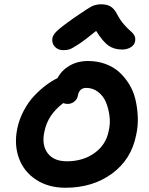

<svg xmlns="http://www.w3.org/2000/svg" viewBox="-20 -923 705 907"><path d="M278.8 -686Q254.4 -686 239.5 -701.9Q224.6 -717.8 227.1 -740.2Q228.5 -755.9 247.1 -774.7Q265.6 -793.5 330.1 -838.9Q341.3 -846.2 360.1 -859.1Q378.9 -872.1 385.5 -876.2Q392.1 -880.4 404.1 -887.7Q416 -895 422.6 -897Q429.2 -898.9 438.2 -900.9Q447.3 -902.8 457 -902.8Q485.8 -902.8 503.2 -891.8Q520.5 -880.9 534.2 -854Q548.3 -827.1 566.7 -806.4Q585 -785.6 596.4 -776.6Q607.9 -767.6 614.5 -755.6Q621.1 -743.7 618.2 -728Q615.2 -710.4 597.7 -699.7Q580.1 -689 557.1 -689Q519.5 -689 492.9 -707.3Q466.3 -725.6 434.1 -776.9Q382.8 -734.9 351.3 -714.1Q319.8 -693.4 307.6 -689.7Q295.4 -686 278.8 -686ZM289.1 -36.1Q209 -36.1 151.1 -73.7Q93.3 -111.3 69.8 -174.6Q46.4 -237.8 61 -313Q70.3 -358.9 92.3 -400.4Q114.3 -441.9 142.6 -471.4Q170.9 -501 198.2 -521.2Q225.6 -541.5 252 -554.2Q270 -589.8 307.9 -612.3Q345.7 -634.8 396 -634.8Q439.9 -634.8 477.5 -621.1Q515.1 -607.4 542.2 -583.3Q569.3 -559.1 589.8 -525.9Q610.4 -492.7 619.6 -453.6Q628.9 -414.6 630.9 -371.3Q632.8 -328.1 623 -284.2Q600.1 -169.4 509 -102.8Q418 -36.1 289.1 -36.1ZM189 -297.9Q176.8 -237.3 205.3 -199.2Q233.9 -161.1 295.9 -161.1Q372.1 -161.1 426.3 -200Q480.5 -238.8 493.2 -303.2Q502 -338.4 497.3 -374.8Q492.7 -411.1 480.2 -440.7Q467.8 -470.2 443.1 -489Q418.5 -507.8 387.2 -507.8Q355 -507.8 348.1 -472.2Q344.7 -453.6 330.8 -442.9Q316.9 -432.1 299.8 -432.1Q288.1 -432.1 278.8 -436Q242.2 -408.2 220 -375.2Q197.8 -342.3 189 -297.9Z"/></svg>

Font: Shantell Sans Irregular
Style: Italic
Weight: 600
Italic angle: -11.31°
Designer: Stephen Nixon, Anya Danilova, Shantell Martin
Foundry: Arrow Type
Version: Version 1.006;[9816181b4]